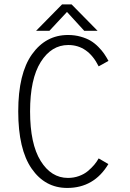

<svg xmlns="http://www.w3.org/2000/svg" viewBox="-20 -870 610 900"><path d="M437.5 -725.5H375L294 -814L211.5 -725.5H149L271 -849.5H315.5ZM295 11Q191 11 128.2 -79.8Q65.5 -170.5 65.5 -348Q65.5 -525 130 -615.5Q194.5 -706 299 -706Q330.5 -706 358 -698.2Q385.5 -690.5 404.8 -679Q424 -667.5 441 -650.2Q458 -633 468.2 -618Q478.5 -603 488.5 -584.5L442.5 -559Q392.5 -659 300 -659Q221 -659 171 -579.5Q121 -500 121 -348Q121 -195.5 170.5 -115.8Q220 -36 298.5 -36Q326 -36 350.2 -44.8Q374.5 -53.5 392 -68.2Q409.5 -83 421.5 -97.2Q433.5 -111.5 442.5 -127.5L488 -101Q421 11 295 11Z"/></svg>

Font: League Mono Narrow UltraLight
Style: Regular
Weight: 200
Width: 3
Designer: Tyler Finck
Foundry: The League of Moveable Type / Tyler Finck
Version: Version 2.210